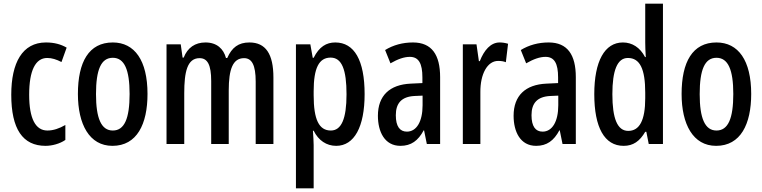

<svg xmlns="http://www.w3.org/2000/svg" viewBox="-20 -780 4130 1040"><path d="M227 10C261 10 304 -1 334 -22V-103C301 -84 269 -73 237 -73C172 -73 138 -138 138 -267C138 -398 172 -466 236 -466C261 -466 286 -458 313 -444L341 -522C310 -540 274 -550 229 -550C101 -550 41 -440 41 -267C41 -81 103 10 227 10Z M779 -271C779 -453 709 -550 591 -550C461 -550 402 -444 402 -271C402 -107 464 10 589 10C722 10 779 -108 779 -271ZM500 -270C500 -402 527 -467 591 -467C654 -467 682 -402 682 -271C682 -138 654 -73 591 -73C528 -73 500 -140 500 -270Z M1331 -550C1272 -550 1236 -523 1211 -466H1204C1191 -515 1155 -550 1093 -550C1037 -550 996 -522 975 -468H969L959 -540H882V0H978V-275C978 -390 994 -465 1061 -465C1104 -465 1124 -429 1124 -341V0H1219V-290C1219 -405 1241 -465 1302 -465C1344 -465 1365 -428 1365 -338V0H1461V-360C1461 -488 1419 -550 1331 -550Z M1796 -550C1748 -550 1709 -527 1679 -467H1674L1661 -540H1583V240H1679V6C1679 -14 1677 -40 1675 -72H1679C1705 -19 1749 10 1801 10C1899 10 1955 -93 1955 -270C1955 -454 1899 -550 1796 -550ZM1771 -468C1832 -468 1857 -402 1857 -269C1857 -136 1829 -73 1772 -73C1708 -73 1679 -132 1679 -264V-286C1679 -412 1708 -468 1771 -468Z M2217 -550C2161 -550 2110 -536 2066 -509L2095 -437C2135 -460 2169 -472 2200 -472C2248 -472 2268 -436 2268 -361V-330L2205 -327C2091 -322 2027 -262 2027 -153C2027 -67 2063 10 2149 10C2207 10 2245 -18 2275 -74H2277L2292 0H2364V-362C2364 -483 2319 -550 2217 -550ZM2224 -260 2269 -262V-210C2269 -121 2236 -67 2184 -67C2146 -67 2124 -95 2124 -156C2124 -222 2156 -256 2224 -260Z M2686 -550C2638 -550 2602 -508 2579 -449H2574L2561 -540H2487V0H2582V-280C2581 -379 2620 -450 2678 -450C2694 -450 2708 -448 2720 -443L2732 -543C2715 -548 2701 -550 2686 -550Z M2952 -550C2896 -550 2845 -536 2801 -509L2830 -437C2870 -460 2904 -472 2935 -472C2983 -472 3003 -436 3003 -361V-330L2940 -327C2826 -322 2762 -262 2762 -153C2762 -67 2798 10 2884 10C2942 10 2980 -18 3010 -74H3012L3027 0H3099V-362C3099 -483 3054 -550 2952 -550ZM2959 -260 3004 -262V-210C3004 -121 2971 -67 2919 -67C2881 -67 2859 -95 2859 -156C2859 -222 2891 -256 2959 -260Z M3358 10C3410 10 3445 -15 3475 -66H3481L3494 0H3571V-760H3475V-550C3475 -529 3476 -504 3478 -471H3474C3447 -523 3404 -550 3354 -550C3255 -550 3199 -448 3199 -270C3199 -90 3254 10 3358 10ZM3383 -71C3324 -71 3297 -138 3297 -270C3297 -397 3323 -466 3381 -466C3446 -466 3475 -407 3475 -278V-248C3475 -128 3444 -71 3383 -71Z M4049 -271C4049 -453 3979 -550 3861 -550C3731 -550 3672 -444 3672 -271C3672 -107 3734 10 3859 10C3992 10 4049 -108 4049 -271ZM3770 -270C3770 -402 3797 -467 3861 -467C3924 -467 3952 -402 3952 -271C3952 -138 3924 -73 3861 -73C3798 -73 3770 -140 3770 -270Z"/></svg>

Font: Noto Sans Myanmar ExtraCondensed Medium
Style: Regular
Weight: 500
Width: 2
Designer: Monotype Design Team
Foundry: Monotype Imaging Inc.
Version: Version 2.107